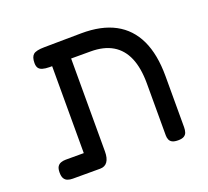

<svg xmlns="http://www.w3.org/2000/svg" viewBox="-105 -711 921 849"><g transform="rotate(-20 355.0 -286.5)"><path d="M100.2 9.8Q87 9.8 76.8 6.1Q66.5 2.5 60.5 -7.2Q54.5 -17 54.5 -35Q54.5 -54 60.5 -63.2Q66.5 -72.5 76.8 -76.1Q87 -79.8 99.2 -79.8H184.5V-517.8L221.5 -490Q192.8 -488.5 172.5 -488.8Q152.2 -489 139.8 -492.8Q127.2 -496.5 121.5 -505Q115.8 -513.5 115.8 -528.5Q115.8 -556.8 128.8 -568Q141.8 -579.2 180.5 -579.5L354.8 -581.5Q449.2 -582.5 512.8 -548.5Q576.2 -514.5 608.4 -446.5Q640.5 -378.5 640.5 -276.2V-36Q640.5 -22.8 637.2 -12.5Q634 -2.2 624.5 3.8Q615 9.8 596.8 9.8Q578.8 9.8 569.1 4.8Q559.5 -0.2 555.8 -9.4Q552 -18.5 552 -29V-273.5Q552 -346.5 531.4 -394.9Q510.8 -443.2 469.8 -467.6Q428.8 -492 366.8 -492H275V-54.5Q275 -23.2 263.4 -6.8Q251.8 9.8 229.2 9.8Z"/></g></svg>

Font: Fredoka Light
Style: Regular
Weight: 300
Designer: Ben Nathan
Foundry: Milena B. Brandão, Ben Nathan
Version: Version 2.001